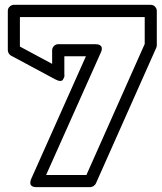

<svg xmlns="http://www.w3.org/2000/svg" viewBox="-20 -746 666 791"><path d="M12.2 -539.1V-701.2Q12.2 -711.9 20 -719Q27.8 -726.1 37.1 -726.1H601.1Q611.8 -726.1 618.9 -718.3Q626 -710.4 626 -701.2V-560.1Q626 -555.7 624 -549.8L375 9.8Q372.1 16.1 365.2 20.5Q358.4 24.9 352.1 24.9H131.8Q130.9 24.9 129.6 24.9Q128.4 24.9 124.5 24.7Q120.6 24.4 117.4 23.4Q114.3 22.5 110.8 20Q107.4 17.6 106 14.2Q104.5 10.7 105 4.4Q105.5 -2 108.9 -9.8L334 -514.2H245.1V-440.9Q244.6 -440.9 245.4 -436.5Q246.1 -432.1 243.9 -426.8Q241.7 -421.4 238.8 -417Q235.8 -412.6 227.8 -412.6Q219.7 -412.6 208 -418.9L24.9 -517.1Q19.5 -520 15.9 -526.4Q12.2 -532.7 12.2 -539.1ZM62 -554.2 194.8 -482.9V-539.1Q194.8 -548.3 202.1 -556.2Q209.5 -564 220.2 -564H372.1Q384.3 -564 390.9 -560.3Q397.5 -556.6 398.7 -551.5Q399.9 -546.4 399.2 -541.3Q398.4 -536.1 396.5 -532.2L395 -528.8L169.9 -24.9H335.9L576.2 -564.9V-675.8H62Z"/></svg>

Font: Trueno ExtraBold Outline
Style: Regular
Weight: 800
Width: 6
Designer: Julieta Ulanovsky
Foundry: Julieta Ulanovsky
Version: Version 3.001b | FøM Fix